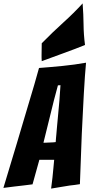

<svg xmlns="http://www.w3.org/2000/svg" viewBox="-41 -1109 525 1127"><path d="M259 -2Q263 -35 267 -67Q270 -95 272.5 -123Q275 -151 277 -171H190L150 -27Q128 -24 98 -20.5Q68 -17 42 -14Q10 -10 -21 -6Q19 -139 58 -268Q74 -322 91.5 -381Q109 -440 126.5 -498.5Q144 -557 160 -611Q176 -665 188 -710Q256 -715 326.5 -722Q397 -729 464 -741Q461 -709 457.5 -661.5Q454 -614 451 -558Q448 -502 445 -441Q442 -380 439 -321Q434 -183 428 -28Q398 -23 368 -20Q343 -16 313 -11Q283 -6 259 -2ZM214 -271Q218 -271 228.5 -271.5Q239 -272 250.5 -272.5Q262 -273 272 -273.5Q282 -274 286 -275Q286 -281 287.5 -295.5Q289 -310 290.5 -328.5Q292 -347 294 -369Q296 -391 298 -412Q302 -463 308 -522L314 -609L299 -608L276 -522ZM204 -750Q203 -761 203 -770Q203 -779 203 -788Q203 -804 203.5 -820.5Q204 -837 204 -855Q272 -924 332 -978Q392 -1032 444 -1089Q449 -1022 449.5 -964Q450 -906 458 -845Q399 -821 331 -796.5Q263 -772 204 -750Z"/></svg>

Font: Bangers
Style: Regular
Weight: 400
Designer: vernon adams
Foundry: Vernon Adams
Version: Version 2.000